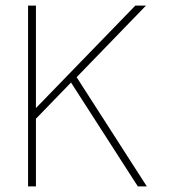

<svg xmlns="http://www.w3.org/2000/svg" viewBox="-20 -664 603 684"><path d="M80 0V-644H108V-279L462 -644H500L253 -389L503 0H471L233 -370L108 -241V0Z"/></svg>

Font: Kanit Thin
Style: Regular
Weight: 250
Designer: Katatrad Team
Foundry: CadsonDemak
Version: Version 2.000; ttfautohint (v1.8.3)